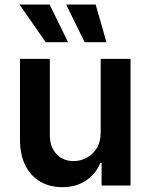

<svg xmlns="http://www.w3.org/2000/svg" viewBox="-20 -799 648 827"><path d="M413.7 -229.4V-545.5H542.3V0H417.6V-96.9H411.9Q393.5 -51.1 351.4 -22Q309.3 7.1 247.9 7.1Q194.2 7.1 153.2 -16.9Q112.2 -40.8 89.1 -86.8Q66.1 -132.8 66.1 -198.2V-545.5H194.6V-218Q194.6 -166.2 223 -135.7Q251.4 -105.1 297.6 -105.1Q326 -105.1 352.6 -119Q379.3 -132.8 396.5 -160.3Q413.7 -187.9 413.7 -229.4ZM176.8 -617.2 63.9 -779.5H193.9L273.1 -617.2ZM344.5 -617.2 264.9 -779.5H392L438.6 -617.2Z"/></svg>

Font: InterMG SemiBold
Style: Regular
Weight: 600
Designer: Rasmus Andersson
Foundry: rsms
Version: Version 3.019;December 26, 2023;FontCreator 15.0.0.2955 64-b